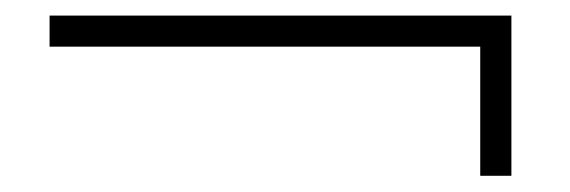

<svg xmlns="http://www.w3.org/2000/svg" viewBox="-20 -490 725 244"><path d="M43 -470.2H629.9V-266.6H590.3V-430.7H43Z"/></svg>

Font: Varendra
Style: Regular
Weight: 400
Designer: Jacob Thomas
Foundry: Bangla Type Foundry
Version: Version 1.008